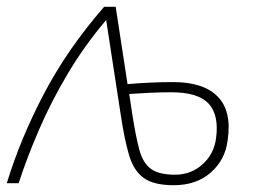

<svg xmlns="http://www.w3.org/2000/svg" viewBox="-24 -540 761 566"><path d="M488 6Q429 6 399.5 -15.5Q370 -37 356.5 -82.5Q343 -128 332 -201L289 -481Q226 -407 176.5 -324Q127 -241 91 -157.5Q55 -74 31 0H-4Q36 -131 105.5 -263.5Q175 -396 283 -520H317L352 -292Q386 -295 419.5 -296.5Q453 -298 487 -298Q576 -298 618 -255Q660 -212 647 -126Q640 -69 597.5 -31.5Q555 6 488 6ZM366 -203Q376 -139 386.5 -99.5Q397 -60 420.5 -42.5Q444 -25 492 -25Q539 -25 573 -55.5Q607 -86 613 -133Q622 -201 591 -234.5Q560 -268 481 -268Q450 -268 419 -266.5Q388 -265 357 -263Z"/></svg>

Font: Raleway ExtraLight
Style: Italic
Weight: 200
Italic angle: -12°
Designer: Matt McInerney, Pablo Impallari, Rodrigo Fuenzalida
Foundry: Matt McInerney, Pablo Impallari, Rodrigo Fuenzalida
Version: Version 4.026